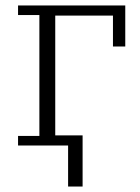

<svg xmlns="http://www.w3.org/2000/svg" viewBox="-20 -532 511 702"><path d="M46 -35H124V-477H46V-512H438V-362H393V-475H182V-37H282V150H229V0H46Z"/></svg>

Font: IBM Plex Serif Light
Style: Regular
Weight: 300
Designer: Mike Abbink, Paul van der Laan, Pieter van Rosmalen
Foundry: Bold Monday
Version: Version 3.001